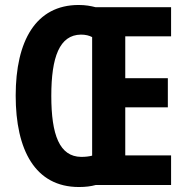

<svg xmlns="http://www.w3.org/2000/svg" viewBox="-20 -743 749 771"><path d="M296 -723C124 -723 43 -579 43 -359C43 -141 121 8 297 8C324 8 346 5 364 0H667V-119H483V-312H654V-429H483V-597H667V-714H364C345 -719 323 -723 296 -723ZM305 -604C324 -604 339 -600 350 -594V-118C339 -115 324 -113 306 -113C219 -114 186 -201 186 -358C186 -514 219 -603 305 -604Z"/></svg>

Font: Noto Sans Arabic UI XCn
Style: Bold
Weight: 700
Width: 2
Designer: Monotype Design Team, Nadine Chahine and Nizar Qandah
Foundry: Monotype Imaging Inc.
Version: Version 2.010